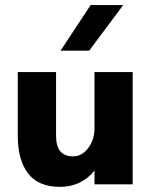

<svg xmlns="http://www.w3.org/2000/svg" viewBox="-20 -724 601 754"><path d="M463.9 -704.1 330.1 -524.9H217.8L335.9 -704.1ZM49.8 -189.9V-440.9H200.2V-189.9Q200.2 -109.9 267.1 -109.9Q301.8 -109.9 326.4 -142.6Q351.1 -175.3 351.1 -220.2V-440.9H501V0H351.1V-54.2Q328.1 -24.4 293.2 -7.3Q258.3 9.8 215.8 9.8Q130.4 9.8 90.1 -43.2Q49.8 -96.2 49.8 -189.9Z"/></svg>

Font: Glacial Indifference
Style: Bold
Weight: 700
Version: Version 1.001